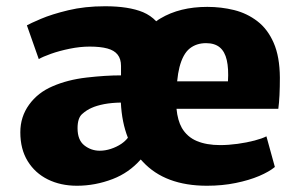

<svg xmlns="http://www.w3.org/2000/svg" viewBox="-20 -586 957 614"><path d="M45 -163Q45 -212.5 73 -251.2Q101 -290 148 -310Q196 -331 256.8 -338Q317.5 -345 367 -345V-375Q367 -397.5 356.2 -411.2Q345.5 -425 323.2 -431Q301 -437 267 -437Q236 -437 203 -430.2Q170 -423.5 143.2 -414Q116.5 -404.5 104 -397L66 -505Q76.5 -511 111 -525.8Q145.5 -540.5 198.2 -553.2Q251 -566 316 -566Q391.5 -566 437.5 -547Q462 -536.5 479.5 -518Q486 -523 493 -527Q555 -564 643 -564Q687.5 -564 728.8 -553.8Q770 -543.5 803 -518.2Q836 -493 855.2 -449Q874.5 -405 875 -338Q875 -308 873.8 -282Q872.5 -256 870 -238H544.5Q548 -201 561.5 -177Q578.5 -148 609.5 -135Q640.5 -122 684 -122Q710.5 -122 739.8 -126Q769 -130 793.8 -136.5Q818.5 -143 832 -150L859 -52Q841 -37 808.8 -23.2Q776.5 -9.5 733.8 -0.8Q691 8 642 8Q508 8 437 -68.5Q433.5 -72.5 430 -76Q392.5 -33.5 340.5 -13.5Q284.5 8 226 8Q174 8 133 -12.2Q92 -32.5 68.5 -70.8Q45 -109 45 -163ZM366.5 -258Q337 -257.5 313 -253Q288 -248 273 -241Q257.5 -234.5 242.8 -221.5Q228 -208.5 228 -176Q228 -138 249.8 -121Q271.5 -104 299 -104Q316.5 -104 334.8 -110Q353 -116 368 -126Q381 -135 389 -145.5Q369.5 -195 366.5 -258ZM709 -326Q711.5 -366.5 705.2 -393.8Q699 -421 682.8 -434.5Q666.5 -448 639 -448Q608 -448 586.5 -430.8Q565 -413.5 554 -371.5Q549 -352 546.5 -326Z"/></svg>

Font: Koeln Type Sans ExtraBold
Style: Regular
Weight: 800
Designer: Eben Sorkin
Foundry: Eben Sorkin
Version: Version 2.001